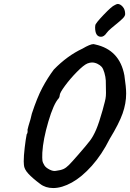

<svg xmlns="http://www.w3.org/2000/svg" viewBox="-20 -895 658 971"><path d="M101 -61Q100 -66 100 -79Q100 -107 105 -149Q110 -191 115 -216Q119 -220 119.5 -228Q120 -236 119 -238Q119 -241 124 -258Q136 -295 141 -320Q168 -402 194 -451Q220 -500 252 -543Q320 -613 397 -649Q436 -672 453 -672Q456 -672 462 -670Q585 -643 609 -514Q618 -453 618 -422Q618 -372 600 -321Q582 -270 535 -193Q495 -113 444.5 -56.5Q394 0 343.5 28Q293 56 249 56Q210 56 183 35Q144 6 123 -17Q102 -40 101 -61ZM376 -113Q418 -161 435 -183.5Q452 -206 466.5 -240Q481 -274 499 -338L505 -361Q511 -382 513.5 -395.5Q516 -409 516 -425L515 -488Q514 -506 508 -527Q502 -548 494 -557Q486 -566 472.5 -572.5Q459 -579 445 -579Q435 -579 422 -574Q403 -566 369 -531.5Q335 -497 308.5 -461Q282 -425 282 -413Q282 -412 281 -407Q280 -402 277 -398Q251 -370 224.5 -280Q198 -190 194 -123Q193 -94 194.5 -83Q196 -72 205 -58Q212 -47 230.5 -37.5Q249 -28 263 -31Q287 -34 300.5 -40Q314 -46 328.5 -60.5Q343 -75 376 -113ZM461 -757 462 -767Q462 -776 504 -820Q546 -864 560 -869Q568 -874 575 -875Q588 -875 600.5 -861Q613 -847 613 -824Q613 -814 600.5 -801.5Q588 -789 563 -769Q559 -766 542.5 -752Q526 -738 519 -728Q506 -709 491 -709Q461 -709 461 -757Z"/></svg>

Font: Caveat
Style: Bold
Weight: 700
Designer: Pablo Impallari
Foundry: Pablo Impallari
Version: Version 1.500; ttfautohint (v1.6)